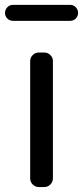

<svg xmlns="http://www.w3.org/2000/svg" viewBox="-30 -755 335 775"><path d="M127 0Q112.3 0 102.1 -10.3Q91.8 -20.5 91.8 -35.2V-508.8Q91.8 -522.5 102.1 -532.7Q112.3 -543 127 -543H148.4Q163.1 -543 173.3 -532.7Q183.6 -522.5 183.6 -508.8V-35.2Q183.6 -20.5 173.3 -10.3Q163.1 0 148.4 0ZM22.5 -670.9Q8.8 -670.9 -0.5 -680.2Q-9.8 -689.5 -9.8 -702.6Q-9.8 -715.8 -0.5 -725.6Q8.8 -735.4 22.5 -735.4H252.9Q266.6 -735.4 275.9 -725.6Q285.2 -715.8 285.2 -702.6Q285.2 -689.5 275.9 -680.2Q266.6 -670.9 252.9 -670.9Z"/></svg>

Font: Gen Jyuu GothicL Regular
Style: Regular
Weight: 400
Designer: [Source Han Sans]
Ryoko NISHIZUKA  (kana & ideographs); Paul D. Hunt (Latin, Greek & Cyrillic); Wenlong ZHANG  (bopomofo
Version: Version 1.002.20150607